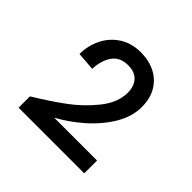

<svg xmlns="http://www.w3.org/2000/svg" viewBox="-117 -1019 641 641"><g transform="rotate(45 203.5 -698.0)"><path d="M270.5 -781.5Q270.5 -811 254.5 -829Q238.5 -847 206 -847Q168.5 -847 150 -820.5Q131.5 -794 130 -753.5L65 -758.5Q65 -798 81.8 -832Q98.5 -866 130.5 -886.8Q162.5 -907.5 206 -907.5Q244.5 -907.5 274.2 -892.5Q304 -877.5 320.8 -848.8Q337.5 -820 337.5 -780Q337.5 -735 310.8 -690.5Q284 -646 242.5 -609.5Q201 -573 155.5 -548.5H358V-488H48V-541.5Q106.5 -577 152.5 -610.8Q198.5 -644.5 234.5 -689.5Q270.5 -734.5 270.5 -781.5Z"/></g></svg>

Font: HK Grotesk
Style: Bold
Weight: 700
Designer: Alfredo Marco Pradil
Foundry: Hanken Design Co.
Version: Version 3.001